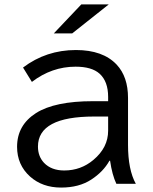

<svg xmlns="http://www.w3.org/2000/svg" viewBox="-20 -805 690 867"><path d="M347.2 -785.2H471.2L306.2 -654.3H223.1ZM468.3 -348.1V-367.2Q468.3 -437.5 429.7 -472.2Q394.5 -503.9 321.3 -503.9Q213.9 -503.9 124 -435.1L84 -500Q188.5 -579.1 322.8 -579.1Q444.8 -579.1 506.8 -513.2Q558.1 -458.5 558.1 -362.8V-150.9Q558.1 -38.6 593.3 24.9H505.4Q486.3 -15.6 477.1 -79.1H474.1Q446.3 -29.3 392.1 5.9Q336.9 42 255.9 42Q171.4 42 115.7 -7.8Q57.1 -60.5 57.1 -142.1Q57.1 -239.7 142.6 -294.4Q227.1 -348.1 399.9 -348.1ZM468.3 -278.8H405.3Q151.4 -278.8 151.4 -143.1Q151.4 -99.1 178.7 -69.8Q211.9 -35.2 270 -35.2Q345.2 -35.2 401.9 -83Q468.3 -138.7 468.3 -214.8Z"/></svg>

Font: FORM UDPGothic
Style: Regular
Weight: 400
Foundry: Pronama LLC
Version: Version 1.05101